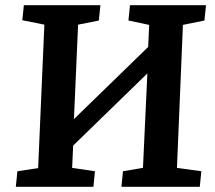

<svg xmlns="http://www.w3.org/2000/svg" viewBox="-20 -720 827 740"><path d="M548 -437 262 -159 258 -73 346 -60 340 0H41L47 -60L127 -72L151 -625L66 -642L72 -700H367L361 -641L281 -625L265 -261L551 -539L555 -624L475 -641L481 -700H774L768 -641L685 -624L662 -73L756 -60L750 0H448L454 -60L531 -73Z"/></svg>

Font: Literata 12pt SemiBold
Style: Italic
Weight: 600
Italic angle: -2°
Designer: Latin by Veronika Burian and Jose Scaglione. Greek by Irene Vlachou. Cyrillic by Vera Evstafieva
Foundry: TypeTogether
Version: Version 3.002